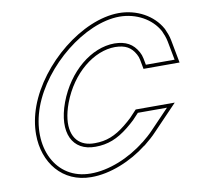

<svg xmlns="http://www.w3.org/2000/svg" viewBox="-91 -886 1101 1053"><g transform="rotate(-10 459.5 -360.0)"><path d="M613 -198 645.9 -233H807.9L707.2 -128C687.1 -106 662.3 -85 642.4 -69H641.4C553.3 2 435.2 51 333.6 50C140.6 50 44.5 -145 122.8 -360C201.7 -574 443.6 -769 637 -770C731 -770 814.6 -723 853.4 -652L854.1 -651C861.8 -634 871.3 -611 875.2 -589L894.9 -485H734.9L728.1 -521C725.3 -535 721.4 -546 714.8 -558C687.8 -607 648 -629 585.3 -630C455.3 -630 323.1 -521 262.8 -360C203 -198 256.8 -89 385.2 -90C454.2 -90 509.3 -112 570.4 -161C587.5 -175 600.6 -186 613 -198ZM598.8 -212.1C586.6 -200.3 574.6 -190.3 557.8 -176.5C499.2 -129.5 449.5 -110 385.1 -110C363.8 -109.8 345.6 -112.9 330 -118.7C263.4 -143.2 233.9 -224 281.5 -353C339.8 -508.6 466.7 -610 585.2 -610C642.3 -609.1 673.8 -591 697.2 -548.4C702.9 -538.1 706 -529.3 708.5 -517.2L718.2 -465H919L894.9 -592.6C890.5 -617.4 880.2 -641.8 872.3 -659.3L871.7 -660.5L870.7 -662.2C827.3 -740.6 737.1 -790 636.9 -790C432 -788.9 185.5 -587.8 104 -366.8C84.7 -313.9 75.5 -261.8 75.4 -213C75.4 -55.3 173.7 70 333.5 70C439.1 71 559.2 21 648.4 -49H649.5L655 -53.4C675.1 -69.6 700.9 -91.4 721.8 -114.3L854.8 -253H637.3Z"/></g></svg>

Font: Nordica Plus
Style: NordicaClassicRgOblOl
Weight: 500
Version: Version 1.01